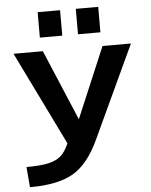

<svg xmlns="http://www.w3.org/2000/svg" viewBox="-62 -998 831 1058"><g transform="rotate(-5 353.5 -468.5)"><path d="M34.2 -730.5H196.3L361.3 -339.8L526.4 -730.5H683.6L444.3 -216.8Q384.8 -88.9 300.8 -39.6Q216.8 9.8 60.5 9.8L50.8 -102.5Q129.9 -102.5 173.8 -112.8Q217.8 -123 242.7 -145.5Q267.6 -168 287.1 -212.9ZM186.5 -806.6V-947.3H310.5V-806.6ZM397.5 -806.6V-947.3H521.5V-806.6Z"/></g></svg>

Font: GenEi M Gothic v2 Bold
Style: Regular
Weight: 700
Version: Version 2.0